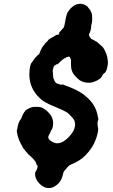

<svg xmlns="http://www.w3.org/2000/svg" viewBox="-20 -800 587 1001"><path d="M387 -779Q397 -781 406 -780Q415 -778 424 -774Q436 -768 441 -759Q443 -756 447 -752Q452 -745 453 -742Q454 -740 456.5 -734Q459 -728 459.5 -725Q460 -722 460.5 -707.5Q461 -693 460 -689Q459 -685 459 -681.5Q459 -678 457 -672.5Q455 -667 455 -660Q455 -653 453 -644.5Q451 -636 448 -629L444 -622V-618Q444 -615 445 -613.5Q446 -612 446.5 -610Q447 -608 448.5 -606.5Q450 -605 450 -604.5Q450 -604 452 -602Q456 -596 460 -595Q462 -595 464 -593.5Q466 -592 468 -591.5Q470 -591 475.5 -587Q481 -583 483 -583Q487 -581 495 -573Q501 -567 504 -565Q516 -557 525 -540Q526 -537 528 -533Q535 -521 539 -503Q544 -481 542 -464Q540 -452 538 -443Q534 -430 530.5 -425Q527 -420 526 -420Q525 -420 518 -414Q517 -413 514.5 -408Q512 -403 512 -402Q512 -401 507 -396Q497 -385 481 -378Q467 -371 452 -369Q433 -367 414 -373Q405 -376 395 -382Q382 -392 369 -407Q358 -420 354 -434Q350 -445 350 -468V-488L348 -493Q345 -503 341 -504.5Q337 -506 326 -501Q309 -494 290 -474Q280 -464 279.5 -464.5Q279 -465 277 -465Q275 -465 274 -464.5Q273 -464 270.5 -462Q268 -460 268 -460.5Q268 -461 266.5 -460Q265 -459 263.5 -457.5Q262 -456 262 -455Q258 -451 257 -441Q256 -438 255 -434Q254 -428 256 -420Q257 -415 257 -404L258 -392L260 -389Q262 -385 263 -382Q264 -377 267 -375Q267 -374 267.5 -373Q268 -372 270 -369.5Q272 -367 277 -365Q282 -363 284 -362.5Q286 -362 290.5 -360.5Q295 -359 296.5 -359Q298 -359 299.5 -358.5Q301 -358 303.5 -358Q306 -358 306 -359L307 -361L310 -359Q314 -357 317.5 -355.5Q321 -354 325 -352.5Q329 -351 333 -350Q356 -341 379 -330Q388 -325 392 -323Q396 -320 403 -316Q417 -308 434 -292Q454 -275 469 -251Q482 -229 488 -203Q492 -187 493 -178L492 -172Q491 -173 490 -170Q487 -158 489 -149Q489 -147 489.5 -141.5Q490 -136 491 -134Q493 -130 491 -115Q485 -83 474 -61Q472 -56 470 -51Q465 -41 455 -26Q442 -7 428 7Q404 32 377 45Q372 48 369 49.5Q366 51 361 53Q346 59 341 63Q335 67 330 74Q324 82 319 87Q310 95 307 114Q305 124 299 136Q294 147 283 158Q272 168 263 173Q247 182 226 180Q220 179 218 178Q211 176 201 170Q186 160 175 144Q162 125 163 104Q164 97 164 96.5Q164 96 166 95Q168 95 169 88Q170 86 170.5 86Q171 86 172 84Q175 77 175 76Q175 75 176 69Q176 68 175.5 68Q175 68 175 65Q175 62 175 61Q173 58 171 59Q170 60 170 58Q170 54 166 45Q165 42 161 38Q157 31 143 18Q126 4 116 -9Q98 -30 98 -34Q98 -35 96 -37.5Q94 -40 89 -50Q73 -80 68 -112Q67 -121 69 -125Q71 -128 71.5 -135.5Q72 -143 73 -144.5Q74 -146 75 -151Q76 -156 77 -158Q78 -160 78.5 -162Q79 -164 80 -165Q81 -166 82 -169Q83 -172 83.5 -172Q84 -172 86 -175Q88 -178 90 -181Q93 -184 94 -192Q95 -193 95.5 -193.5Q96 -194 96 -195Q96 -196 97 -197.5Q98 -199 98 -200Q98 -201 99 -202.5Q100 -204 100 -205Q100 -206 102 -208Q105 -211 105 -213Q105 -214 107 -216Q112 -220 111 -222Q111 -223 114 -225Q129 -236 146 -241Q157 -244 172 -243Q186 -243 196 -240Q209 -235 222 -224Q241 -207 249 -192Q257 -176 257 -156Q257 -143 253 -131Q249 -121 248 -122Q247 -122 246 -120Q244 -116 245 -116Q246 -116 244.5 -114Q243 -112 243 -111.5Q243 -111 240 -105Q232 -92 232 -87Q232 -84 232 -81Q236 -67 260 -57Q274 -51 288 -54Q310 -57 337 -84Q360 -107 368 -130Q373 -146 371 -158Q370 -165 367 -173Q364 -179 357 -187Q350 -195 342 -203Q334 -211 326 -216Q313 -224 265 -244Q231 -258 220 -265Q217 -266 214 -268Q195 -279 175 -301Q167 -310 159 -322Q133 -362 133 -413Q133 -438 139 -461Q142 -471 144 -472Q147 -474 150 -480Q151 -483 152 -483.5Q153 -484 155 -487.5Q157 -491 158 -491.5Q159 -492 160 -494Q161 -496 162 -496.5Q163 -497 164 -499Q165 -501 165.5 -501Q166 -501 166 -501.5Q166 -502 170.5 -506Q175 -510 175 -511Q176 -511 176 -511.5Q176 -512 177 -512Q178 -512 179 -514Q180 -516 182 -516Q185 -518 186 -522Q186 -524 187 -525.5Q188 -527 188 -528Q188 -530 193 -540Q198 -549 199 -550.5Q200 -552 200.5 -553.5Q201 -555 203 -557.5Q205 -560 205.5 -561Q206 -562 209 -565Q214 -569 214 -573Q215 -574 221.5 -579.5Q228 -585 230 -589Q233 -594 240 -598Q249 -604 264 -612Q273 -617 274.5 -618Q276 -619 280 -619Q287 -620 288 -621Q289 -622 289 -623.5Q289 -625 288 -626.5Q287 -628 288.5 -629.5Q290 -631 293.5 -635.5Q297 -640 303 -646Q311 -654 313.5 -659.5Q316 -665 319 -684Q324 -711 327 -721Q330 -734 339 -745Q349 -759 362 -768Q374 -777 387 -779Z"/></svg>

Font: TT2020 Style B
Style: Italic
Weight: 400
Italic angle: -15°
Version: Version 0.2.000